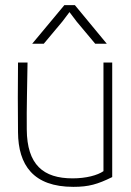

<svg xmlns="http://www.w3.org/2000/svg" viewBox="-20 -713 510 746"><path d="M382 -470V-48C359 -32 315 -20 262 -20C148 -20 85 -73 84 -210C83 -295 86 -385 87 -470H50C49 -375 49 -294 50 -199C51 -72 109 13 265 13C325 13 359 3 416 -25V-470ZM105 -543H150L222 -629L250 -666L278 -629L350 -543H395L271 -693H230Z"/></svg>

Font: Kreadon Extra Light
Style: Regular
Weight: 200
Designer: kohakuno
Foundry: StudioGnu
Version: Version 1.000;Glyphs 3.1.2 (3151)